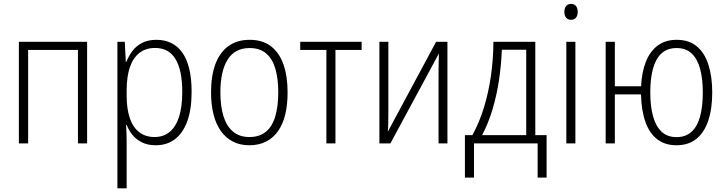

<svg xmlns="http://www.w3.org/2000/svg" viewBox="-20 -749 3791 1003"><path d="M435.1 -530.8V0H387.2V-488.3H127V0H78.6V-530.8Z M796.9 -541Q885.7 -541 933.3 -472.9Q981 -404.8 981 -269.5Q981 -177.7 958.3 -115.5Q935.5 -53.2 893.8 -21.7Q852.1 9.8 793.5 9.8Q752.4 9.8 722.4 -4.9Q692.4 -19.5 672.4 -43.7Q652.3 -67.9 642.1 -96.2H638.7Q640.1 -75.7 640.9 -51.3Q641.6 -26.9 641.6 -2.9V234.9H593.3V-530.8H631.8L637.2 -425.8H640.1Q652.3 -457 672.4 -483.4Q692.4 -509.8 723.1 -525.4Q753.9 -541 796.9 -541ZM790 -498.5Q741.2 -498.5 708 -472.4Q674.8 -446.3 658.4 -397.7Q642.1 -349.1 641.6 -281.2V-250.5Q641.6 -179.7 658.4 -131.1Q675.3 -82.5 708 -57.9Q740.7 -33.2 787.6 -33.2Q832.5 -33.2 864.7 -58.6Q897 -84 914.6 -136.5Q932.1 -189 932.1 -269.5Q932.1 -381.3 897.2 -439.9Q862.3 -498.5 790 -498.5Z M1482.4 -266.1Q1482.4 -201.7 1470 -150.6Q1457.5 -99.6 1432.4 -64Q1407.2 -28.3 1369.9 -9.3Q1332.5 9.8 1282.2 9.8Q1233.9 9.8 1196.8 -9.3Q1159.7 -28.3 1134 -64.2Q1108.4 -100.1 1095.5 -151.1Q1082.5 -202.1 1082.5 -266.6Q1082.5 -354 1105.7 -415.3Q1128.9 -476.6 1174.1 -508.8Q1219.2 -541 1284.7 -541Q1351.6 -541 1395.5 -507.3Q1439.5 -473.6 1460.9 -411.9Q1482.4 -350.1 1482.4 -266.1ZM1131.3 -266.6Q1131.3 -193.4 1147.7 -141.1Q1164.1 -88.9 1197.8 -61Q1231.4 -33.2 1283.2 -33.2Q1335 -33.2 1368.4 -60.3Q1401.9 -87.4 1417.7 -139.9Q1433.6 -192.4 1433.6 -266.6Q1433.6 -336.9 1418.7 -388.9Q1403.8 -440.9 1370.8 -469.5Q1337.9 -498 1284.2 -498Q1207 -498 1169.2 -437.7Q1131.3 -377.4 1131.3 -266.6Z M1869.1 -488.3H1732.4V0H1685.1V-488.3H1548.3V-530.8H1869.1Z M2008.8 -530.8V-158.2Q2008.8 -146.5 2008.5 -134.3Q2008.3 -122.1 2008.3 -109.6Q2008.3 -97.2 2007.6 -85.2Q2006.8 -73.2 2005.9 -61L2258.3 -530.8H2317.4V0H2271V-366.2Q2271 -382.8 2271.2 -400.4Q2271.5 -418 2272 -435.8Q2272.5 -453.6 2272.9 -469.7L2019.5 0H1961.9V-530.8Z M2776.4 -530.8V-43H2835.4V178.7H2788.6V0H2456.1V178.7H2408.7V-43H2447.8Q2484.9 -110.8 2508.8 -189.7Q2532.7 -268.6 2544.9 -355Q2557.1 -441.4 2557.6 -530.8ZM2729 -489.3H2601.6Q2598.6 -409.2 2586.7 -330.1Q2574.7 -251 2553 -178Q2531.2 -105 2498.5 -43H2729Z M2985.8 -530.8V0H2938.5V-530.8ZM2963.4 -728.5Q2981 -728.5 2989.5 -716.8Q2998 -705.1 2998 -687Q2998 -668 2989 -656.7Q2980 -645.5 2962.9 -645.5Q2946.3 -645.5 2937.3 -656.7Q2928.2 -668 2928.2 -686.5Q2928.2 -705.1 2936.8 -716.8Q2945.3 -728.5 2963.4 -728.5Z M3700.7 -266.1Q3700.7 -180.2 3679.7 -118.2Q3658.7 -56.2 3617.4 -23.2Q3576.2 9.8 3513.7 9.8Q3454.1 9.8 3413.6 -21.2Q3373 -52.2 3351.8 -111.8Q3330.6 -171.4 3328.6 -255.9H3191.9V0H3144V-530.8H3191.9V-298.3H3329.1Q3332.5 -372.1 3354 -426.5Q3375.5 -481 3415.8 -511Q3456.1 -541 3515.1 -541Q3579.1 -541 3620.1 -506.8Q3661.1 -472.7 3680.9 -410.6Q3700.7 -348.6 3700.7 -266.1ZM3377 -266.6Q3377 -194.8 3391.4 -142.1Q3405.8 -89.4 3436 -61Q3466.3 -32.7 3514.2 -32.7Q3561.5 -32.7 3592 -60.1Q3622.6 -87.4 3637 -139.9Q3651.4 -192.4 3651.4 -266.6Q3651.4 -336.9 3637.5 -388.9Q3623.5 -440.9 3593.5 -469.5Q3563.5 -498 3514.6 -498Q3465.8 -498 3435.5 -470Q3405.3 -441.9 3391.1 -389.9Q3377 -337.9 3377 -266.6Z"/></svg>

Font: Open Sans SemiCondensed Light
Style: Regular
Weight: 300
Width: 4
Designer: Monotype Design Team
Foundry: Monotype Imaging Inc.
Version: Version 3.000